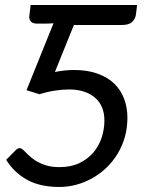

<svg xmlns="http://www.w3.org/2000/svg" viewBox="-20 -736 576 764"><path d="M521 -678.5Q518.5 -660.5 505.5 -648.5Q492.5 -636.5 465 -636.5H274L198.5 -449.5Q238.5 -457.5 274 -457.5Q328 -457.5 368.2 -443Q408.5 -428.5 434.8 -403Q461 -377.5 474 -342.8Q487 -308 487 -267Q487 -226 476.5 -189.8Q466 -153.5 447.2 -123Q428.5 -92.5 402.8 -68Q377 -43.5 347 -26.8Q317 -10 283.8 -1Q250.5 8 216.5 8Q138.5 8 86.8 -21.2Q35 -50.5 4.5 -100L41 -137Q46.5 -142.5 50.2 -144.5Q54 -146.5 58 -146.5Q62.5 -146.5 66 -144.2Q69.5 -142 73 -139Q80.5 -132 91.8 -120.5Q103 -109 119.8 -98Q136.5 -87 160.2 -79Q184 -71 216.5 -71Q262.5 -71 296.2 -87.2Q330 -103.5 352 -129.8Q374 -156 384.8 -189.2Q395.5 -222.5 395.5 -257Q395.5 -285.5 386 -308.5Q376.5 -331.5 358.2 -347.2Q340 -363 314 -371.5Q288 -380 255 -380Q227 -380 196.8 -375.2Q166.5 -370.5 137.5 -361L85.5 -377L193 -643.5Q175.5 -642 157.5 -642H128.5Q109 -642 102.2 -651.2Q95.5 -660.5 96.5 -670.5L102 -716H525.5Z"/></svg>

Font: Lato 2
Style: Italic
Weight: 400
Italic angle: -7°
Designer: Lukasz Dziedzic with Adam Twardoch and Botio Nikoltchev
Foundry: tyPoland Lukasz Dziedzic
Version: Version 2.015; 2015-08-06; http://www.latofonts.com/